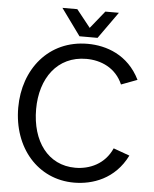

<svg xmlns="http://www.w3.org/2000/svg" viewBox="-60 -950 815 1016"><g transform="rotate(5 347.0 -442.0)"><path d="M429 -758 530 -900H458L383 -807L309 -900H230L333 -758ZM371 16C469 16 587 -23 651 -152L565 -183C527 -97 447 -63 371 -63C226 -63 138 -184 138 -354C138 -518 226 -642 380 -642C457 -642 537 -609 574 -523L659 -555C596 -683 479 -722 380 -722C173 -722 43 -558 43 -354C43 -141 179 16 371 16Z"/></g></svg>

Font: Alpha Lyrae Medium
Style: Regular
Weight: 500
Designer: Nikolay Petroussenko, Plamen Motev
Foundry: Fontfabric LLC
Version: Version 1.000;hotconv 1.0.109;makeotfexe 2.5.65596